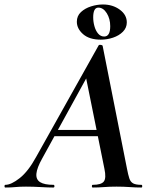

<svg xmlns="http://www.w3.org/2000/svg" viewBox="-58 -837 683 857"><path d="M-34 0Q-38 0 -38 -6Q-38 -12 -34 -12Q-8 -12 30 -42Q68 -72 103 -136L382.1 -634.1Q384 -638 391.5 -636.8Q399 -635.5 400 -633L508.8 -84Q514 -57 519.2 -41Q524.4 -25 536.3 -18.5Q548.3 -12 573 -12Q577 -12 577 -6Q577 0 573 0Q547.3 0 520.4 -2Q493.6 -4 462.3 -4Q431 -4 406.5 -2Q382 0 356 0Q352 0 352 -6Q352 -12 356 -12Q394 -12 405.5 -27Q417 -42 408 -84L323 -505L379 -582L130 -129Q107 -88 104.5 -62Q102 -36 121 -24Q140 -12 181 -12Q185 -12 185 -6Q185 0 180 0Q156.6 0 123.3 -2Q90 -4 58 -4Q29 -4 10.5 -2Q-8 0 -34 0ZM171 -229 186 -257H405L407 -229ZM392 -660Q340.8 -660 312.9 -684.5Q285 -709 285 -740Q285 -766 303.2 -783Q321.4 -800 348.3 -808.5Q375.2 -817 401.4 -817Q445 -817 476.5 -794Q508 -771 508 -737Q508 -713 490.7 -695.5Q473.4 -678 446.7 -669Q420 -660 392 -660ZM407 -674Q434 -674 434 -720Q434 -753.4 418.5 -778.2Q403 -803 381 -803Q358 -803 358 -759.5Q358 -740 363.5 -720Q369 -700 380 -687Q391 -674 407 -674Z"/></svg>

Font: Cormorant Infant Light
Style: Italic
Weight: 300
Italic angle: -10°
Designer: Christian Thalmann (Catharsis Fonts)
Foundry: Catharsis Fonts
Version: Version 4.001